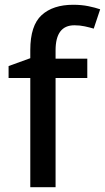

<svg xmlns="http://www.w3.org/2000/svg" viewBox="-20 -785 440 805"><path d="M346 -458H213V0H107V-458H16V-508L107 -541V-575Q107 -678 154.5 -721.5Q202 -765 287 -765Q322 -765 351 -759Q380 -753 400 -746L373 -665Q356 -670 335.5 -674.5Q315 -679 292 -679Q213 -679 213 -574V-539H346Z"/></svg>

Font: Noto Sans Ol Chiki Medium
Style: Regular
Weight: 500
Designer: Monotype Design Team, Lewis McGuffie
Foundry: Monotype Imaging Inc.
Version: Version 2.003; ttfautohint (v1.8.4.7-5d5b)